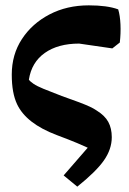

<svg xmlns="http://www.w3.org/2000/svg" viewBox="-20 -517 483 718"><path d="M269 181 218 139 324 17 331 46Q297 30 268.5 18Q240 6 192 -12Q78 -55 44 -127Q34 -148 29 -175.5Q24 -203 24 -238Q24 -313 62 -371Q100 -429 165 -463Q230 -497 312 -497Q381 -497 422 -482Q429 -459 430.5 -425.5Q432 -392 428 -358L400 -336L276 -354Q197 -354 147.5 -319Q98 -284 88 -219Q93 -212 105.5 -203.5Q118 -195 143.5 -184.5Q169 -174 211 -158Q251 -144 276 -134.5Q301 -125 316 -118Q331 -111 341 -104Q372 -85 385 -61Q398 -37 398 -4Q398 41 368.5 83Q339 125 269 181Z"/></svg>

Font: Eczar SemiBold
Style: Regular
Weight: 600
Designer: Vaibhav Singh
Foundry: Rosetta Type Foundry
Version: Version 2.000